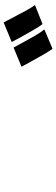

<svg xmlns="http://www.w3.org/2000/svg" viewBox="348 -1246 305 1040"><g transform="rotate(90 500.0 -726.5)"><path d="M111 -805Q126 -785 144.5 -753Q163 -721 180.5 -689.5Q198 -658 208 -638L102 -594Q90 -617 73.5 -648.5Q57 -680 40 -711.5Q23 -743 8 -764ZM245 -859Q260 -838 278.5 -805.5Q297 -773 314.5 -741.5Q332 -710 342 -691L238 -648Q226 -670 209 -701.5Q192 -733 174 -764Q156 -795 140 -815Z"/></g></svg>

Font: Noto Sans SC Black
Style: Regular
Weight: 900
Designer: Ryoko NISHIZUKA  (kana, bopomofo & ideographs); Paul D. Hunt (Latin, Greek & Cyrillic); Sandoll Communications , Soo-you
Foundry: Adobe
Version: Version 2.004-H2;hotconv 1.0.118;makeotfexe 2.5.65603